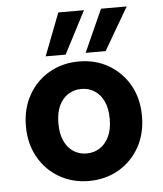

<svg xmlns="http://www.w3.org/2000/svg" viewBox="-53 -783 717 842"><g transform="rotate(-5 305.5 -362.0)"><path d="M305 12Q233 12 175 -21.5Q117 -55 83.5 -114.5Q50 -174 50 -251Q50 -328 83.5 -387.5Q117 -447 175 -480.5Q233 -514 306 -514Q379 -514 436.5 -480.5Q494 -447 527.5 -388Q561 -329 561 -251Q561 -174 527.5 -114.5Q494 -55 436 -21.5Q378 12 305 12ZM305 -109Q337 -109 362.5 -125Q388 -141 403.5 -172.5Q419 -204 419 -251Q419 -298 404 -329.5Q389 -361 363.5 -377Q338 -393 306 -393Q275 -393 249 -377Q223 -361 208 -329.5Q193 -298 193 -251Q193 -204 208 -172.5Q223 -141 248.5 -125Q274 -109 305 -109ZM339 -549 423 -736H536L427 -549ZM163 -549 235 -736H348L251 -549Z"/></g></svg>

Font: DM Sans 16pt ExtraBold
Style: Regular
Weight: 800
Version: Version 4.004;gftools[0.9.30]